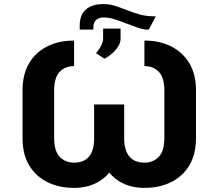

<svg xmlns="http://www.w3.org/2000/svg" viewBox="-20 -910 1069 940"><path d="M733.9 -830.1H742.7L708.5 -765.1H699.7Q682.6 -765.1 656.2 -773.9Q636.7 -780.3 599.1 -794.9Q566.9 -807.6 539.6 -815.9Q510.7 -824.7 489.7 -824.7Q465.3 -824.7 451.7 -813Q437 -800.8 437 -775.4V-765.1H370.1V-783.7Q370.1 -837.9 401.4 -864.3Q431.6 -890.1 486.3 -890.1Q515.6 -890.1 543.9 -881.3Q564 -875 601.1 -860.4Q633.3 -847.7 663.1 -839.4Q697.3 -830.1 733.9 -830.1ZM491.7 -622.6 450.2 -649.4Q467.8 -670.9 476.1 -688Q484.9 -706.1 484.9 -723.1V-770H570.3V-720.7Q570.3 -700.7 558.1 -682.1Q545.9 -662.1 527.3 -647Q511.2 -632.8 491.7 -622.6ZM342.8 -711.4V-586.4Q298.3 -586.4 272 -558.1Q245.1 -529.8 245.1 -466.8V-234.9Q245.1 -170.9 272 -142.6Q299.3 -113.8 342.8 -113.8Q391.6 -113.8 416.5 -144Q440.9 -174.3 440.9 -232.4V-398.4H568.4V-232.4Q568.4 -153.8 538.6 -99.6Q507.8 -44.9 458 -17.6Q407.7 9.8 342.8 9.8Q269.5 9.8 213.4 -17.6Q155.8 -45.9 123 -100.1Q90.3 -153.8 90.3 -234.9V-466.8Q90.3 -546.4 123 -601.1Q154.8 -654.8 212.9 -683.6Q268.6 -711.4 342.8 -711.4ZM687 -586.4V-711.4Q760.7 -711.4 816.4 -683.6Q874 -654.8 906.7 -601.1Q939.5 -546.4 939.5 -466.8V-234.9Q939.5 -153.8 906.7 -100.1Q874 -45.9 816.4 -17.6Q760.3 9.8 687 9.8Q621.6 9.8 571.8 -17.6Q521.5 -45.4 491.7 -99.6Q461.9 -153.8 461.9 -232.4V-398.4H587.9V-232.4Q587.9 -174.8 613.3 -144Q638.2 -113.8 687 -113.8Q731 -113.8 757.8 -142.6Q784.7 -170.9 784.7 -234.9V-466.8Q784.7 -529.8 757.8 -558.1Q731 -586.4 687 -586.4Z"/></svg>

Font: My Font
Style: Bold
Weight: 500
Designer: Rasmus Andersson
Foundry: rsms
Version: Version 0.001